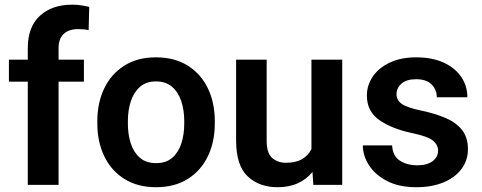

<svg xmlns="http://www.w3.org/2000/svg" viewBox="-20 -780 2034 810"><path d="M227.1 0H97.2V-435.5H17.6V-528.3H97.2V-577.1Q97.2 -666 147.9 -713.1Q198.7 -760.3 285.6 -760.3Q304.2 -760.3 322 -757.6Q339.8 -754.9 356.4 -751L354 -652.8Q335 -657.2 309.6 -657.2Q270 -657.2 248.5 -636.7Q227.1 -616.2 227.1 -577.1V-528.3H334V-435.5H227.1Z M390.6 -258.8V-269Q390.6 -346.2 419.7 -407Q448.7 -467.8 504.2 -502.9Q559.6 -538.1 637.7 -538.1Q716.8 -538.1 772.5 -502.9Q828.1 -467.8 857.2 -407Q886.2 -346.2 886.2 -269V-258.8Q886.2 -182.1 857.2 -121.3Q828.1 -60.5 772.7 -25.4Q717.3 9.8 638.7 9.8Q560.1 9.8 504.4 -25.4Q448.7 -60.5 419.7 -121.3Q390.6 -182.1 390.6 -258.8ZM519.5 -269V-258.8Q519.5 -212.9 531.7 -175Q543.9 -137.2 570.1 -114.5Q596.2 -91.8 638.7 -91.8Q680.7 -91.8 706.8 -114.5Q732.9 -137.2 745.1 -175Q757.3 -212.9 757.3 -258.8V-269Q757.3 -314 745.1 -352.1Q732.9 -390.1 706.5 -413.3Q680.2 -436.5 637.7 -436.5Q596.2 -436.5 570.1 -413.3Q543.9 -390.1 531.7 -352.1Q519.5 -314 519.5 -269Z M1301.8 0 1298.3 -54.7Q1273.9 -24.4 1237.3 -7.3Q1200.7 9.8 1151.4 9.8Q1073.2 9.8 1024.7 -36.1Q976.1 -82 976.1 -187V-528.3H1105V-186Q1105 -133.8 1128.4 -113.5Q1151.9 -93.3 1186 -93.3Q1228.5 -93.3 1254.6 -108.9Q1280.8 -124.5 1293.9 -150.9V-528.3H1423.8V0Z M1828.1 -144.5Q1828.1 -168.9 1806.6 -186.8Q1785.2 -204.6 1715.8 -219.2Q1633.3 -236.8 1580.6 -273.2Q1527.8 -309.6 1527.8 -377Q1527.8 -420.4 1552.7 -457Q1577.6 -493.7 1624.3 -515.9Q1670.9 -538.1 1735.4 -538.1Q1802.7 -538.1 1851.1 -516.1Q1899.4 -494.1 1925.5 -456.1Q1951.7 -418 1951.7 -369.6H1822.8Q1822.8 -400.9 1801.3 -423.3Q1779.8 -445.8 1734.9 -445.8Q1694.8 -445.8 1673.8 -427.2Q1652.8 -408.7 1652.8 -382.8Q1652.8 -357.4 1674.8 -341.8Q1696.8 -326.2 1756.8 -313.5Q1815.4 -301.3 1859.9 -282.2Q1904.3 -263.2 1929.2 -231.7Q1954.1 -200.2 1954.1 -150.4Q1954.1 -104 1927.2 -67.6Q1900.4 -31.2 1851.3 -10.7Q1802.2 9.8 1735.8 9.8Q1663.1 9.8 1612.8 -16.4Q1562.5 -42.5 1536.6 -83Q1510.7 -123.5 1510.7 -166.5H1634.3Q1636.7 -120.6 1668 -101.6Q1699.2 -82.5 1738.3 -82.5Q1782.2 -82.5 1805.2 -100.1Q1828.1 -117.7 1828.1 -144.5Z"/></svg>

Font: Vazirmatn RD UI FD SemiBold
Style: Regular
Weight: 600
Designer: Saber Rastikerdar
Foundry: Saber Rastikerdar
Version: Version 33.003